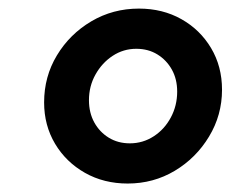

<svg xmlns="http://www.w3.org/2000/svg" viewBox="-20 -730 537 447"><path d="M277.2 -302.7Q221.9 -302.7 177.8 -327.6Q133.7 -352.6 108.2 -395.3Q82.7 -438.1 82.7 -491.6Q82.7 -551.7 112.5 -601.1Q142.3 -650.6 192.5 -680.3Q242.7 -710 303.4 -710Q358.7 -710 402.3 -685.4Q445.9 -660.9 471.4 -618.1Q496.9 -575.3 496.9 -521.1Q496.9 -462 466.7 -412.1Q436.6 -362.1 386.9 -332.4Q337.2 -302.7 277.2 -302.7ZM282.3 -396.3Q312.7 -396.3 337.9 -412.7Q363.1 -429 377.8 -456.7Q392.5 -484.3 392.5 -516.7Q392.5 -545.8 380.1 -568Q367.7 -590.2 346.4 -603.3Q325.1 -616.4 297.3 -616.4Q267.2 -616.4 242.3 -600Q217.5 -583.7 202.3 -556.5Q187.1 -529.4 187.1 -496.7Q187.1 -467.6 199.5 -445Q211.9 -422.5 233.3 -409.4Q254.7 -396.3 282.3 -396.3Z"/></svg>

Font: Red Hat Display
Style: Italic
Weight: 300
Italic angle: -12°
Designer: Pentagram, MCKL
Foundry: Pentagram, MCKL
Version: Version 1.023